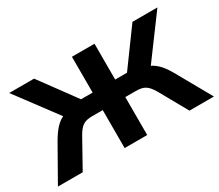

<svg xmlns="http://www.w3.org/2000/svg" viewBox="-110 -760 1122 982"><g transform="rotate(-30 450.5 -269.5)"><path d="M136.2 0 228.5 -165.5C255.4 -211.9 275.9 -224.1 323.7 -224.1H383.8V0H517.1V-224.1H578.1C626.5 -224.1 646.5 -211.9 673.8 -165.5L766.6 0H911.1L795.4 -205.6C768.6 -252.9 742.7 -281.7 710 -297.4L888.7 -539.1H741.2L586.9 -327.6H517.1V-539.1H383.8V-327.6H315.4L160.2 -539.1H13.2L192.9 -298.3C160.2 -282.7 134.8 -253.4 106.4 -205.6L-10.3 0Z"/></g></svg>

Font: Winston SemiBold
Style: Regular
Weight: 600
Designer: Vernon Adams, Kim Jin-seong, David Berlow, Cristiano Sobral
Foundry: The Winston Project Authors
Version: Version 3.004